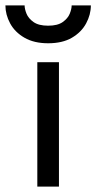

<svg xmlns="http://www.w3.org/2000/svg" viewBox="-48 -690 356 710"><path d="M90 -460V0H170V-460ZM-28 -670Q-28 -636 -10.5 -603.5Q7 -571 42.5 -550.5Q78 -530 130 -530Q183 -530 218 -550.5Q253 -571 270.5 -603.5Q288 -636 288 -670H217Q217 -657 210 -639.5Q203 -622 184 -608.5Q165 -595 130 -595Q95 -595 76 -608.5Q57 -622 50 -639.5Q43 -657 43 -670Z"/></svg>

Font: Jost* Book
Style: Regular
Weight: 400
Version: Version 3.000